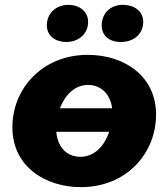

<svg xmlns="http://www.w3.org/2000/svg" viewBox="-20 -758 694 791"><path d="M313 13C502 13 623 -127 623 -286C623 -442 496 -532 341 -532C155 -532 31 -393 31 -234C31 -70 169 13 313 13ZM311 -112C255 -112 217 -152 212 -215H430C412 -162 373 -112 311 -112ZM254 -585C301 -585 343 -616 343 -668C343 -710 308 -738 262 -738C211 -738 173 -704 173 -653C173 -613 205 -585 254 -585ZM478 -585C529 -585 570 -616 570 -668C570 -710 536 -738 485 -738C436 -738 399 -704 399 -653C399 -612 429 -585 478 -585ZM227 -312C246 -362 284 -408 343 -408C394 -408 434 -373 442 -312Z"/></svg>

Font: Fixel Display 20240404 ExBold
Style: Italic
Weight: 800
Italic angle: -10°
Designer: AlfaBravo + MacPaw
Foundry: Kyrylo Tkachov, Marchela Mozhyna, Serhii Makarenko, Maria Weinstein, Zakhar Kryvoshyya
Version: Version 1.211;Glyphs 3.2 (3225)